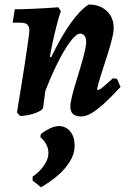

<svg xmlns="http://www.w3.org/2000/svg" viewBox="-20 -493 558 830"><path d="M330.5 10.6Q284.1 10.6 284.1 -31.9Q284.1 -47.6 291 -75.7Q297.8 -103.8 308.2 -137.3Q318.5 -170.9 328.7 -205Q338.8 -239.1 345.7 -267.5Q352.5 -295.9 352.5 -312.4Q352.5 -328.6 345.5 -338.1Q338.4 -347.6 326.6 -347.6Q309.5 -347.6 283.4 -312.7Q257.3 -277.9 226.8 -216.5Q196.3 -155.1 166.6 -75.2L180.5 -250.5L201.3 -245.8Q243.4 -333.8 285.1 -392.1Q326.8 -450.5 363.4 -473.5Q412 -473.5 441.7 -445.5Q471.3 -417.6 471.3 -372.5Q471.3 -351.5 462.2 -316.8Q453 -282.1 440.3 -242.9Q427.6 -203.7 416.1 -167.8Q404.7 -132 399.5 -107.2L402.5 -103.7Q406.6 -103.7 412.4 -107.2Q418.2 -110.7 431.2 -121.9Q444.3 -133.1 468.4 -154.6L485.8 -152.2L501.1 -117.4Q458 -70.6 426.6 -42.6Q395.3 -14.6 372.5 -2Q349.7 10.6 330.5 10.6ZM66.2 8.1 53.4 -7.2Q62 -58.5 70.9 -114.1Q79.8 -169.7 87.6 -220.1Q95.3 -270.4 100.3 -306.2Q105.2 -342 106.6 -353.6Q108.4 -375.5 99.7 -385.2Q91.1 -394.9 69.4 -394.9H34.7L44 -452.8Q74.4 -452.8 126.9 -455.2Q179.4 -457.6 232.1 -461.5L242.9 -445.4Q233.1 -415.6 223.3 -376.8Q213.5 -338 205.5 -299.8Q197.5 -261.5 193.4 -231.9L179.4 -126.6L166.5 -28Q165.6 -20 149.5 -11.6Q133.4 -3.2 110.6 2.5Q87.8 8.1 66.2 8.1ZM156.8 86.2Q174.5 72.4 195.4 62.3Q216.4 52.1 234.6 52.1Q264.4 52.1 283.5 75Q302.6 97.8 302.6 136.6Q302.6 172.2 282.1 205.3Q261.6 238.4 228.7 266.5Q195.8 294.7 157 316.4L121 287.5V270.7Q150.5 250.8 170 222.6Q189.4 194.5 189.4 168.5Q189.4 148.5 179.5 130.3Q169.5 112 154.3 100.2Z"/></svg>

Font: Alegreya
Style: Italic
Weight: 400
Italic angle: -7°
Designer: Juan Pablo del Peral
Foundry: Huerta Tipografica
Version: Version 2.009